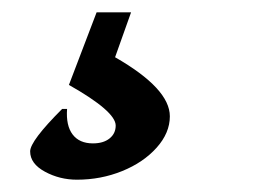

<svg xmlns="http://www.w3.org/2000/svg" viewBox="-20 -52 429 312"><path d="M193 -32 167 41Q256 92 256 137Q256 164 234.5 188Q213 212 178.5 226Q144 240 105 240Q77 240 53 227Q29 214 29 194Q29 177 81 125H89Q87 152 98 166.5Q109 181 131 181Q148 181 158 173Q168 165 168 152Q168 129 92 86L137 -32Z"/></svg>

Font: Alegreya SC ExtraBold
Style: Italic
Weight: 800
Italic angle: -7°
Designer: Juan Pablo del Peral
Foundry: Huerta Tipografica
Version: Version 2.007; ttfautohint (v1.6)